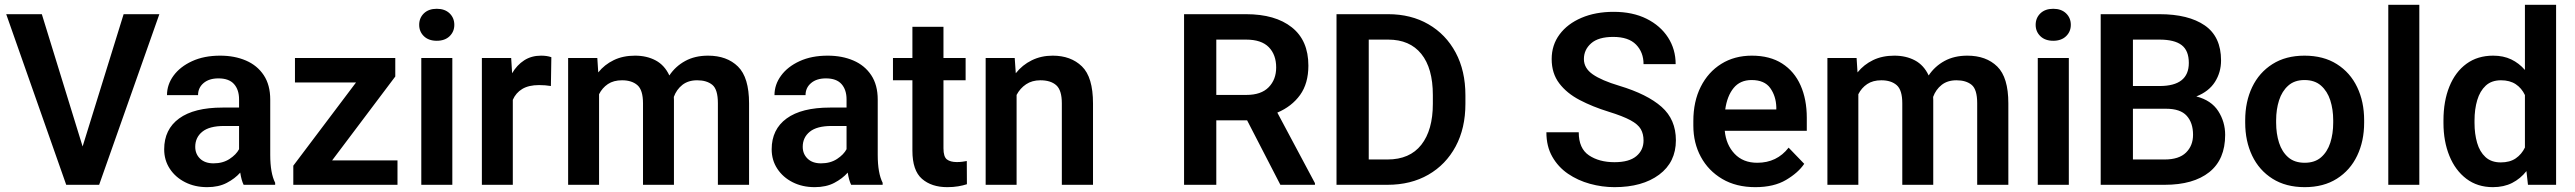

<svg xmlns="http://www.w3.org/2000/svg" viewBox="-20 -770 10728 800"><path d="M154.3 -710.9 324.2 -159.7 495.1 -710.9H644L393.1 0H255.9L5.9 -710.9Z M995.1 0Q985.8 -19 981 -50.8Q959 -25.9 925 -8.1Q891.1 9.8 843.3 9.8Q792 9.8 751.5 -10.7Q710.9 -31.2 687.5 -66.9Q664.1 -102.5 664.1 -147.9Q664.1 -231 726.3 -276.4Q788.6 -321.8 907.2 -321.8H976.1V-356Q976.1 -396 955.1 -419.7Q934.1 -443.4 890.1 -443.4Q851.1 -443.4 828.1 -423.8Q805.2 -404.3 805.2 -373.5H675.8Q675.8 -417.5 703.1 -454.8Q730.5 -492.2 780.3 -515.1Q830.1 -538.1 897.5 -538.1Q957.5 -538.1 1004.6 -517.8Q1051.8 -497.6 1078.9 -456.8Q1106 -416 1106 -355V-124.5Q1106 -48.8 1126.5 -8.3V0ZM869.6 -89.4Q908.7 -89.4 936.5 -107.7Q964.4 -126 976.1 -148.4V-245.1H913.6Q852.5 -245.1 823 -221.2Q793.5 -197.3 793.5 -158.2Q793.5 -128.4 813.7 -108.9Q834 -89.4 869.6 -89.4Z M1636.2 -101.6V0H1202.1V-79.6L1463.4 -426.3H1209V-528.3H1627V-451.2L1363.8 -101.6Z M1726.6 -666.5Q1726.6 -695.3 1746.3 -714.4Q1766.1 -733.4 1799.8 -733.4Q1833.5 -733.4 1853.3 -714.4Q1873 -695.3 1873 -666.5Q1873 -638.2 1853.3 -619.1Q1833.5 -600.1 1799.8 -600.1Q1766.1 -600.1 1746.3 -619.1Q1726.6 -638.2 1726.6 -666.5ZM1864.7 -528.3V0H1735.4V-528.3Z M2277.3 -531.7 2275.4 -411.6Q2252.9 -415.5 2226.1 -415.5Q2183.1 -415.5 2156.2 -399.4Q2129.4 -383.3 2116.7 -354V0H1987.8V-528.3H2109.9L2113.8 -464.8Q2133.8 -499 2164.1 -518.6Q2194.3 -538.1 2234.4 -538.1Q2259.3 -538.1 2277.3 -531.7Z M2571.8 -435.5Q2536.6 -435.5 2512.9 -419.7Q2489.3 -403.8 2476.1 -377.4V0H2347.2V-528.3H2468.8L2472.7 -468.3Q2499 -501 2537.4 -519.5Q2575.7 -538.1 2626 -538.1Q2674.8 -538.1 2711.9 -518.3Q2749 -498.5 2769 -455.6Q2794.4 -493.7 2835 -515.9Q2875.5 -538.1 2930.2 -538.1Q3008.8 -538.1 3054.9 -492.7Q3101.1 -447.3 3101.1 -339.4V0H2971.2V-339.8Q2971.2 -397.5 2948 -416.5Q2924.8 -435.5 2884.8 -435.5Q2847.7 -435.5 2823.2 -416.3Q2798.8 -397 2787.6 -366.2Q2788.1 -359.4 2788.1 -352.5V0H2659.2V-339.4Q2659.2 -395 2635.7 -415.3Q2612.3 -435.5 2571.8 -435.5Z M3526.4 0Q3517.1 -19 3512.2 -50.8Q3490.2 -25.9 3456.3 -8.1Q3422.4 9.8 3374.5 9.8Q3323.2 9.8 3282.7 -10.7Q3242.2 -31.2 3218.8 -66.9Q3195.3 -102.5 3195.3 -147.9Q3195.3 -231 3257.6 -276.4Q3319.8 -321.8 3438.5 -321.8H3507.3V-356Q3507.3 -396 3486.3 -419.7Q3465.3 -443.4 3421.4 -443.4Q3382.3 -443.4 3359.4 -423.8Q3336.4 -404.3 3336.4 -373.5H3207Q3207 -417.5 3234.4 -454.8Q3261.7 -492.2 3311.5 -515.1Q3361.3 -538.1 3428.7 -538.1Q3488.8 -538.1 3535.9 -517.8Q3583 -497.6 3610.1 -456.8Q3637.2 -416 3637.2 -355V-124.5Q3637.2 -48.8 3657.7 -8.3V0ZM3400.9 -89.4Q3439.9 -89.4 3467.8 -107.7Q3495.6 -126 3507.3 -148.4V-245.1H3444.8Q3383.8 -245.1 3354.2 -221.2Q3324.7 -197.3 3324.7 -158.2Q3324.7 -128.4 3345 -108.9Q3365.2 -89.4 3400.9 -89.4Z M4003.4 -528.3V-435.5H3911.1V-152.3Q3911.1 -116.7 3925.5 -105.7Q3939.9 -94.7 3966.8 -94.7Q3979.5 -94.7 3990.2 -96.2Q4001 -97.7 4008.3 -99.1L4008.8 -2.4Q3992.7 2.9 3972.4 6.3Q3952.1 9.8 3926.8 9.8Q3861.3 9.8 3821.5 -24.9Q3781.7 -59.6 3781.7 -142.1V-435.5H3700.7V-528.3H3781.7V-658.2H3911.1V-528.3Z M4314.9 -435.5Q4280.3 -435.5 4255.4 -418.9Q4230.5 -402.3 4215.8 -374.5V0H4086.9V-528.3H4208L4212.4 -464.8Q4239.7 -499.5 4279.1 -518.8Q4318.4 -538.1 4366.2 -538.1Q4441.9 -538.1 4488 -493.4Q4534.2 -448.7 4534.2 -338.9V0H4404.3V-339.8Q4404.3 -394 4381.1 -414.8Q4357.9 -435.5 4314.9 -435.5Z M5314.9 0 5176.3 -268.6H5047.9V0H4913.6V-710.9H5171.9Q5293.5 -710.9 5362.5 -656.2Q5431.6 -601.6 5431.6 -496.6Q5431.6 -422.4 5397 -374.3Q5362.3 -326.2 5302.2 -300.8L5459 -6.8V0ZM5171.9 -605H5047.9V-374.5H5173.3Q5234.9 -374.5 5266.1 -406.5Q5297.4 -438.5 5297.4 -488.8Q5297.4 -542 5266.6 -573.5Q5235.8 -605 5171.9 -605Z M5761.2 0H5548.8V-710.9H5764.2Q5859.4 -710.9 5931.9 -668.9Q6004.4 -627 6045.2 -551Q6085.9 -475.1 6085.9 -373V-337.4Q6085.9 -235.8 6045.2 -159.9Q6004.4 -84 5931.4 -42Q5858.4 0 5761.2 0ZM5764.2 -605H5683.1V-105.5H5761.2Q5854 -105.5 5902.1 -166.7Q5950.2 -228 5950.2 -337.4V-374Q5950.2 -485.8 5902.1 -545.4Q5854 -605 5764.2 -605Z M6828.1 -184.6Q6828.1 -211.9 6816.7 -231.9Q6805.2 -252 6773.7 -269Q6742.2 -286.1 6682.1 -304.7Q6615.7 -325.2 6562 -353.3Q6508.3 -381.3 6476.8 -422.9Q6445.3 -464.4 6445.3 -523.9Q6445.3 -582.5 6478.3 -626.7Q6511.2 -670.9 6569.6 -695.8Q6627.9 -720.7 6703.6 -720.7Q6782.7 -720.7 6840.6 -691.9Q6898.4 -663.1 6930.2 -613.8Q6961.9 -564.5 6961.9 -502.9H6828.1Q6828.1 -552.2 6796.9 -584.2Q6765.6 -616.2 6701.7 -616.2Q6640.1 -616.2 6609.9 -589.6Q6579.6 -563 6579.6 -523.9Q6579.6 -485.8 6616.5 -460.2Q6653.3 -434.6 6727.1 -412.6Q6843.8 -377.4 6903.3 -324.7Q6962.9 -272 6962.9 -185.5Q6962.9 -94.2 6893.1 -42.2Q6823.2 9.8 6707 9.8Q6655.3 9.8 6604.7 -4.2Q6554.2 -18.1 6513.2 -46.1Q6472.2 -74.2 6447.8 -117.2Q6423.3 -160.2 6423.3 -218.8H6558.1Q6558.1 -151.4 6600.6 -122.8Q6643.1 -94.2 6707 -94.2Q6768.1 -94.2 6798.1 -119.4Q6828.1 -144.5 6828.1 -184.6Z M7293.9 9.8Q7213.9 9.8 7156 -24.4Q7098.1 -58.6 7066.9 -116.5Q7035.6 -174.3 7035.6 -246.1V-265.6Q7035.6 -347.2 7066.4 -408.4Q7097.2 -469.7 7152.1 -503.9Q7207 -538.1 7279.3 -538.1Q7354.5 -538.1 7405.5 -505.4Q7456.5 -472.7 7482.4 -414.3Q7508.3 -356 7508.3 -279.3V-225.1H7166.5Q7171.9 -167 7207.3 -129.4Q7242.7 -91.8 7301.8 -91.8Q7383.8 -91.8 7432.6 -154.8L7497.6 -87.4Q7472.7 -50.3 7421.9 -20.3Q7371.1 9.8 7293.9 9.8ZM7278.3 -436.5Q7230.5 -436.5 7203.4 -403.3Q7176.3 -370.1 7168.5 -314H7381.3V-323.7Q7379.9 -369.6 7356 -403.1Q7332 -436.5 7278.3 -436.5Z M7818.8 -435.5Q7783.7 -435.5 7760 -419.7Q7736.3 -403.8 7723.1 -377.4V0H7594.2V-528.3H7715.8L7719.7 -468.3Q7746.1 -501 7784.4 -519.5Q7822.8 -538.1 7873 -538.1Q7921.9 -538.1 7959 -518.3Q7996.1 -498.5 8016.1 -455.6Q8041.5 -493.7 8082 -515.9Q8122.6 -538.1 8177.2 -538.1Q8255.9 -538.1 8302 -492.7Q8348.1 -447.3 8348.1 -339.4V0H8218.3V-339.8Q8218.3 -397.5 8195.1 -416.5Q8171.9 -435.5 8131.8 -435.5Q8094.7 -435.5 8070.3 -416.3Q8045.9 -397 8034.7 -366.2Q8035.2 -359.4 8035.2 -352.5V0H7906.2V-339.4Q7906.2 -395 7882.8 -415.3Q7859.4 -435.5 7818.8 -435.5Z M8461.9 -666.5Q8461.9 -695.3 8481.7 -714.4Q8501.5 -733.4 8535.2 -733.4Q8568.8 -733.4 8588.6 -714.4Q8608.4 -695.3 8608.4 -666.5Q8608.4 -638.2 8588.6 -619.1Q8568.8 -600.1 8535.2 -600.1Q8501.5 -600.1 8481.7 -619.1Q8461.9 -638.2 8461.9 -666.5ZM8600.1 -528.3V0H8470.7V-528.3Z M8999.5 0H8732.9V-710.9H8977.5Q9098.6 -710.9 9166.5 -664.1Q9234.4 -617.2 9234.4 -518.1Q9234.4 -468.8 9209 -428.7Q9183.6 -388.7 9131.3 -368.2Q9193.8 -352.1 9222.7 -307.1Q9251.5 -262.2 9251.5 -208Q9251.5 -105.5 9185.3 -52.7Q9119.1 0 8999.5 0ZM8977.5 -605H8867.2V-411.6H8978.5Q9100.1 -411.6 9100.1 -507.8Q9100.1 -559.1 9070.3 -582Q9040.5 -605 8977.5 -605ZM9117.7 -208.5Q9117.7 -258.3 9091.3 -287.6Q9064.9 -316.9 9005.4 -316.9H8867.2V-105.5H8999.5Q9059.1 -105.5 9088.4 -134.3Q9117.7 -163.1 9117.7 -208.5Z M9335 -258.8V-269Q9335 -346.2 9364 -407Q9393.1 -467.8 9448.5 -502.9Q9503.9 -538.1 9582 -538.1Q9661.1 -538.1 9716.8 -502.9Q9772.5 -467.8 9801.5 -407Q9830.6 -346.2 9830.6 -269V-258.8Q9830.6 -182.1 9801.5 -121.3Q9772.5 -60.5 9717 -25.4Q9661.6 9.8 9583 9.8Q9504.4 9.8 9448.7 -25.4Q9393.1 -60.5 9364 -121.3Q9335 -182.1 9335 -258.8ZM9463.9 -269V-258.8Q9463.9 -212.9 9476.1 -175Q9488.3 -137.2 9514.4 -114.5Q9540.5 -91.8 9583 -91.8Q9625 -91.8 9651.1 -114.5Q9677.2 -137.2 9689.5 -175Q9701.7 -212.9 9701.7 -258.8V-269Q9701.7 -314 9689.5 -352.1Q9677.2 -390.1 9650.9 -413.3Q9624.5 -436.5 9582 -436.5Q9540.5 -436.5 9514.4 -413.3Q9488.3 -390.1 9476.1 -352.1Q9463.9 -314 9463.9 -269Z M10060.5 -750V0H9931.2V-750Z M10161.1 -257.8V-268.1Q10161.1 -348.6 10185.8 -409.4Q10210.4 -470.2 10256.8 -504.2Q10303.2 -538.1 10368.2 -538.1Q10410.6 -538.1 10443.4 -522.5Q10476.1 -506.8 10500.5 -478.5V-750H10630.4V0H10513.2L10506.8 -57.1Q10481.9 -25.4 10447.3 -7.8Q10412.6 9.8 10367.2 9.8Q10302.7 9.8 10256.6 -25.1Q10210.4 -60.1 10185.8 -120.6Q10161.1 -181.2 10161.1 -257.8ZM10290.5 -268.1V-257.8Q10290.5 -212.4 10301.3 -175Q10312 -137.7 10336.2 -115.5Q10360.4 -93.3 10399.9 -93.3Q10437.5 -93.3 10462.2 -110.1Q10486.8 -127 10500.5 -155.3V-374Q10486.8 -402.8 10462.2 -419.2Q10437.5 -435.5 10400.9 -435.5Q10361.3 -435.5 10337.2 -413.1Q10313 -390.6 10301.8 -352.8Q10290.5 -314.9 10290.5 -268.1Z"/></svg>

Font: Vazirmatn RD SemiBold
Style: Regular
Weight: 600
Designer: Saber Rastikerdar
Foundry: Saber Rastikerdar
Version: Version 32.102